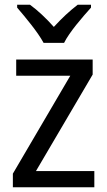

<svg xmlns="http://www.w3.org/2000/svg" viewBox="-20 -786 449 806"><path d="M163 -606H249C271 -651 327 -715 362 -754V-766H306C271 -739 241 -711 206 -673C174 -709 138 -743 106 -766H52V-754C87 -713 139 -651 163 -606ZM376 0V-68H131L369 -473V-536H48V-468H275L34 -57V0Z"/></svg>

Font: Noto Sans Gujarati UI SemiCondensed
Style: Regular
Weight: 400
Width: 4
Designer: Jelle Bosma - Monotype Design Team, Universal Thirst
Foundry: Monotype Imaging Inc.
Version: Version 2.106